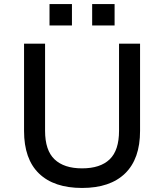

<svg xmlns="http://www.w3.org/2000/svg" viewBox="-20 -921 813 950"><path d="M386 9Q247 9 173 -62.5Q99 -134 99 -273V-705H203V-274Q203 -177 250 -132.5Q297 -88 386 -88Q476 -88 522.5 -132.5Q569 -177 569 -274V-705H673V-273Q673 -135 599 -63Q525 9 386 9ZM436 -795V-901H547V-795ZM225 -795V-901H336V-795Z"/></svg>

Font: Nunito Sans 12pt ExtraLight 6pt Medium
Style: Regular
Weight: 500
Version: Version 3.101;gftools[0.9.27]